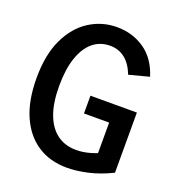

<svg xmlns="http://www.w3.org/2000/svg" viewBox="-142 -897 942 1026"><g transform="rotate(20 328.5 -384.0)"><path d="M483 -48V-308L503 -289H340V-390H604V-48Q535 -14 470.5 0.5Q406 15 353 15Q256 15 185.5 -31Q115 -77 76 -165Q37 -253 37 -381Q37 -514 79.5 -603Q122 -692 193 -737.5Q264 -783 350 -783Q438 -783 506.5 -736Q575 -689 605 -594L491 -564Q469 -621 433 -649Q397 -677 349 -677Q292 -677 251 -643Q210 -609 187.5 -543Q165 -477 165 -382Q165 -285 189.5 -220.5Q214 -156 259 -123.5Q304 -91 367 -91Q408 -91 452 -104.5Q496 -118 550 -145Z"/></g></svg>

Font: Yaldevi ExtraLight SemiBold
Style: Regular
Weight: 600
Version: Version 1.100